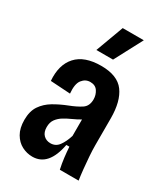

<svg xmlns="http://www.w3.org/2000/svg" viewBox="-189 -840 820 938"><g transform="rotate(30 221.0 -370.5)"><path d="M150 12Q119 12 91 -2.5Q63 -17 45 -47.5Q27 -78 27 -125Q27 -174 48 -205Q69 -236 103.5 -256.5Q138 -277 179 -293Q218 -308 244 -325Q270 -342 270 -380Q270 -405 256.5 -425.5Q243 -446 214 -446Q187 -446 169 -423Q151 -400 156 -347L44 -354Q37 -442 82 -491.5Q127 -541 221 -541Q313 -541 351 -489.5Q389 -438 389 -342V-190Q389 -163 391.5 -128.5Q394 -94 397.5 -59.5Q401 -25 405 0H299Q292 -32 288.5 -61.5Q285 -91 283 -121H266Q241 12 150 12ZM194 -89Q223 -89 240.5 -112.5Q258 -136 270 -174V-267Q250 -255 227.5 -245Q205 -235 185 -223Q165 -211 152 -193.5Q139 -176 139 -149Q139 -120 154.5 -104.5Q170 -89 194 -89ZM255 -596H161L219 -753H338Z"/></g></svg>

Font: Bricolage Grotesque 10pt Condensed SemiBold
Style: Regular
Weight: 600
Width: 3
Designer: Mathieu Triay
Foundry: Atelier Triay
Version: Version 1.000; ttfautohint (v1.8.4.7-5d5b);gftools[0.9.32]